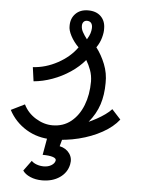

<svg xmlns="http://www.w3.org/2000/svg" viewBox="-58 -678 715 942"><g transform="rotate(5 300.0 -207.0)"><path d="M217 14Q145.5 14 89 -20.2Q32.5 -54.5 2 -112.5L69 -145.5Q89 -104.5 129.2 -79.8Q169.5 -55 212 -55Q265 -55 303 -85.5Q341 -116 361.5 -168.2Q382 -220.5 382 -285.5Q381.5 -315.5 372.2 -341Q363 -366.5 349.5 -388.5Q320.5 -354 279.8 -326.8Q239 -299.5 192.8 -282.8Q146.5 -266 101 -262L91.5 -331Q154 -334.5 213 -366.5Q272 -398.5 306.5 -447Q282 -471.5 267.2 -499.5Q252.5 -527.5 253.5 -548Q253 -585 276 -608.5Q299 -632 338 -632Q378 -632 400.8 -609.5Q423.5 -587 423.5 -550Q424.5 -531 417.2 -504.8Q410 -478.5 393.5 -455Q420 -420.5 437.5 -376.5Q455 -332.5 454 -284.5Q454 -225.5 438.5 -178Q423 -130.5 387.5 -87.5Q406.5 -96 427 -107.2Q447.5 -118.5 466.5 -132Q485.5 -145.5 498 -159.5L541.5 -112Q512.5 -74.5 461.2 -46Q410 -17.5 346.8 -1.8Q283.5 14 217 14ZM344 -490Q355 -508 359 -521.2Q363 -534.5 363.5 -545.5Q364.5 -561.5 358 -570.8Q351.5 -580 338 -580.5Q327 -581 320.2 -573.8Q313.5 -566.5 313.5 -554Q313.5 -538.5 321.5 -523.8Q329.5 -509 344 -490ZM185 218.5Q152 218.5 126.2 207.2Q100.5 196 89 178.5L126.5 127.5Q135.5 137.5 152.2 143.5Q169 149.5 187 149.5Q208.5 149.5 224.2 140Q240 130.5 243 116.5Q245.5 105.5 227.8 99.5Q210 93.5 177 93.5L194.5 -5H270L256.5 44Q288.5 51 305.2 74.5Q322 98 315.5 128.5Q307 169.5 271.5 194Q236 218.5 185 218.5Z"/></g></svg>

Font: Victor Mono Thin
Style: Italic
Weight: 100
Italic angle: -12°
Monospace: yes
Designer: Rune Bjørnerås
Version: Version 1.561;gftools[0.9.30]